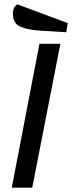

<svg xmlns="http://www.w3.org/2000/svg" viewBox="-20 -861 331 881"><path d="M161 -660H257L128 0H34ZM39 -798Q39 -828 60 -841L291 -755L284 -713L170 -720Q111 -723 75 -738Q39 -753 39 -798Z"/></svg>

Font: Sansita Light Italic
Style: Regular
Weight: 300
Italic angle: -11°
Designer: Pablo Cosgaya
Foundry: Omnibus-Type
Version: Version 1.006